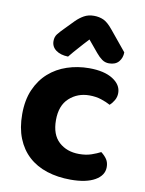

<svg xmlns="http://www.w3.org/2000/svg" viewBox="-84 -793 656 868"><g transform="rotate(10 243.5 -359.0)"><path d="M319 -375Q265 -375 227 -340.5Q189 -306 189 -239Q189 -172 225.5 -139Q262 -106 318 -106Q350 -106 374.5 -114.5Q399 -123 416 -132Q433 -119 442.5 -104.5Q452 -90 452 -69Q452 -31 412 -8Q372 15 301 15Q241 15 191.5 -1Q142 -17 107 -49Q72 -81 53 -128.5Q34 -176 34 -239Q34 -304 55 -352Q76 -400 112 -432Q148 -464 196 -480Q244 -496 297 -496Q366 -496 405.5 -471Q445 -446 445 -408Q445 -390 436.5 -375Q428 -360 416 -349Q398 -359 373.5 -367Q349 -375 319 -375ZM275 -624Q262 -610 251.5 -598.5Q241 -587 231.5 -576Q222 -565 212.5 -554.5Q203 -544 193 -531Q158 -532 137 -547.5Q116 -563 116 -589Q116 -608 126 -621Q136 -634 156 -654L195 -694Q212 -711 231.5 -722Q251 -733 277 -733Q301 -733 321 -724Q341 -715 366 -684L440 -594Q440 -569 425 -551Q410 -533 380 -533Q362 -533 348 -543Q334 -553 320 -570Z"/></g></svg>

Font: Baloo 2
Style: Bold
Weight: 700
Designer: Sarang Kulkarni and Ek Type
Foundry: Ek Type
Version: Version 1.640;hotconv 1.0.111;makeotfexe 2.5.65597; ttfautoh